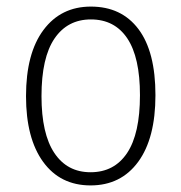

<svg xmlns="http://www.w3.org/2000/svg" viewBox="-20 -552 551 583"><path d="M452 -263Q452 -132 399.5 -60.5Q347 11 255 11Q163 11 111 -60.5Q59 -132 59 -260Q59 -390 112 -461Q165 -532 256 -532Q349 -532 400.5 -463.5Q452 -395 452 -263ZM106 -260Q106 -146 145 -87.5Q184 -29 255 -29Q327 -29 366 -87.5Q405 -146 405 -263Q405 -378 366.5 -435.5Q328 -493 256 -493Q185 -493 145.5 -435Q106 -377 106 -260Z"/></svg>

Font: Fira Sans Condensed ExtraLight
Style: Regular
Weight: 275
Width: 3
Designer: Carrois Corporate & Edenspiekermann AG
Foundry: Carrois Corporate GbR & Edenspiekermann AG
Version: Version 4.203